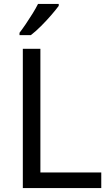

<svg xmlns="http://www.w3.org/2000/svg" viewBox="-20 -964 564 984"><path d="M97 0V-714H187V-80H499V0ZM281 -944V-934Q268 -916 243.5 -887.5Q219 -859 190.5 -830.5Q162 -802 138 -784H80V-796Q94 -814 112 -840.5Q130 -867 147 -894.5Q164 -922 175 -944Z"/></svg>

Font: Apis
Style: Regular
Weight: 400
Designer: Monotype Design Team
Foundry: Monotype Imaging Inc.
Version: Version 2.000; build 0001